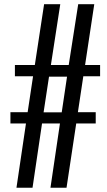

<svg xmlns="http://www.w3.org/2000/svg" viewBox="-20 -879 501 899"><path d="M57.1 0 101.6 -300.8H28.8V-353.5H109.4L134.8 -522H49.8V-574.7H143.1L186.5 -859.4H262.2L218.3 -574.7H301.8L346.2 -859.4H421.4L378.4 -574.7H448.7V-522H370.1L344.7 -353.5H428.2V-300.8H336.9L291.5 0H216.3L260.7 -300.8H176.8L132.3 0ZM184.1 -353H269L293.9 -520H209.5Z"/></svg>

Font: Antonio Medium
Style: Regular
Weight: 500
Designer: Vernon Adams
Foundry: Vernon Adams
Version: Version 1.002